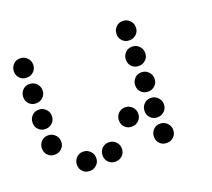

<svg xmlns="http://www.w3.org/2000/svg" viewBox="-89 -602 778 703"><g transform="rotate(-20 300.0 -250.5)"><path d="M49 -488Q34 -488 23.5 -477Q13 -466 13 -451V-449Q13 -434 23.5 -423.5Q34 -413 49 -413H51Q66 -413 77 -423.5Q88 -434 88 -449V-451Q88 -466 77 -477Q66 -488 51 -488ZM449 -488Q434 -488 423.5 -477Q413 -466 413 -451V-449Q413 -434 423.5 -423.5Q434 -413 449 -413H451Q466 -413 477 -423.5Q488 -434 488 -449V-451Q488 -466 477 -477Q466 -488 451 -488ZM49 -388Q34 -388 23.5 -377Q13 -366 13 -351V-349Q13 -334 23.5 -323.5Q34 -313 49 -313H51Q66 -313 77 -323.5Q88 -334 88 -349V-351Q88 -366 77 -377Q66 -388 51 -388ZM449 -388Q434 -388 423.5 -377Q413 -366 413 -351V-349Q413 -334 423.5 -323.5Q434 -313 449 -313H451Q466 -313 477 -323.5Q488 -334 488 -349V-351Q488 -366 477 -377Q466 -388 451 -388ZM49 -288Q34 -288 23.5 -277Q13 -266 13 -251V-249Q13 -234 23.5 -223.5Q34 -213 49 -213H51Q66 -213 77 -223.5Q88 -234 88 -249V-251Q88 -266 77 -277Q66 -288 51 -288ZM449 -288Q434 -288 423.5 -277Q413 -266 413 -251V-249Q413 -234 423.5 -223.5Q434 -213 449 -213H451Q466 -213 477 -223.5Q488 -234 488 -249V-251Q488 -266 477 -277Q466 -288 451 -288ZM49 -188Q34 -188 23.5 -177Q13 -166 13 -151V-149Q13 -134 23.5 -123.5Q34 -113 49 -113H51Q66 -113 77 -123.5Q88 -134 88 -149V-151Q88 -166 77 -177Q66 -188 51 -188ZM349 -188Q334 -188 323.5 -177Q313 -166 313 -151V-149Q313 -134 323.5 -123.5Q334 -113 349 -113H351Q366 -113 377 -123.5Q388 -134 388 -149V-151Q388 -166 377 -177Q366 -188 351 -188ZM449 -188Q434 -188 423.5 -177Q413 -166 413 -151V-149Q413 -134 423.5 -123.5Q434 -113 449 -113H451Q466 -113 477 -123.5Q488 -134 488 -149V-151Q488 -166 477 -177Q466 -188 451 -188ZM149 -88Q134 -88 123.5 -77Q113 -66 113 -51V-49Q113 -34 123.5 -23.5Q134 -13 149 -13H151Q166 -13 177 -23.5Q188 -34 188 -49V-51Q188 -66 177 -77Q166 -88 151 -88ZM249 -88Q234 -88 223.5 -77Q213 -66 213 -51V-49Q213 -34 223.5 -23.5Q234 -13 249 -13H251Q266 -13 277 -23.5Q288 -34 288 -49V-51Q288 -66 277 -77Q266 -88 251 -88ZM449 -88Q434 -88 423.5 -77Q413 -66 413 -51V-49Q413 -34 423.5 -23.5Q434 -13 449 -13H451Q466 -13 477 -23.5Q488 -34 488 -49V-51Q488 -66 477 -77Q466 -88 451 -88Z"/></g></svg>

Font: Doto Rounded
Style: Bold
Weight: 700
Monospace: yes
Version: Version 1.000